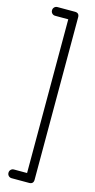

<svg xmlns="http://www.w3.org/2000/svg" viewBox="-128 -699 442 894"><g transform="rotate(15 93.0 -251.5)"><path d="M115 161H31Q22 161 16 155Q10 149 10 140Q10 131 16 125Q22 119 31 119H94V-622H31Q22 -622 16 -628Q10 -634 10 -643Q10 -652 16 -658Q22 -664 31 -664H115Q136 -664 136 -643V140Q136 161 115 161Z"/></g></svg>

Font: Jura Light Light
Style: Regular
Weight: 300
Version: Version 5.106